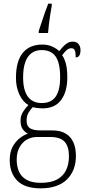

<svg xmlns="http://www.w3.org/2000/svg" viewBox="-20 -786 474 1047"><path d="M201 241Q115 241 74 199Q33 157 33 87Q33 44 48.5 15Q64 -14 87 -32Q110 -50 132 -57Q116 -65 104 -81.5Q92 -98 92 -128Q92 -155 106 -177Q120 -199 135 -213Q104 -231 85.5 -271Q67 -311 67 -361Q67 -452 104 -497.5Q141 -543 211 -543Q241 -543 265 -532Q289 -521 303 -507Q312 -518 322.5 -530Q333 -542 346.5 -550.5Q360 -559 377 -559Q398 -559 408.5 -545.5Q419 -532 419 -513Q419 -495 413 -484Q407 -473 393 -473Q393 -499 388 -511Q383 -523 369 -523Q356 -523 345 -514Q334 -505 319 -485Q332 -466 339.5 -437.5Q347 -409 347 -363Q347 -286 313 -240.5Q279 -195 211 -195Q200 -195 183.5 -197Q167 -199 159 -202Q146 -189 135.5 -171.5Q125 -154 125 -128Q125 -98 144 -86.5Q163 -75 196 -75H263Q310 -75 338.5 -57.5Q367 -40 380.5 -9Q394 22 394 64Q394 144 345 192.5Q296 241 201 241ZM203 211Q258 211 291.5 192.5Q325 174 340.5 141.5Q356 109 356 67Q356 13 332.5 -13Q309 -39 253 -39H182Q151 -39 126 -24.5Q101 -10 86 18Q71 46 71 85Q71 120 83 148.5Q95 177 124 194Q153 211 203 211ZM208 -224Q241 -224 263.5 -239Q286 -254 297 -285.5Q308 -317 308 -365Q308 -419 296.5 -451.5Q285 -484 262.5 -498.5Q240 -513 207 -513Q176 -513 153.5 -497.5Q131 -482 118.5 -449Q106 -416 106 -364Q106 -294 132 -259Q158 -224 208 -224ZM191 -616Q198 -637 207 -664.5Q216 -692 225.5 -719Q235 -746 243 -766H262V-753Q258 -731 254 -706Q250 -681 247 -656Q244 -631 242 -606H191Z"/></svg>

Font: Noto Serif Khmer Condensed ExtraLight
Style: Regular
Weight: 250
Width: 3
Designer: Danh Hong and the Monotype Design Team
Foundry: Monotype Imaging Inc.
Version: Version 2.004